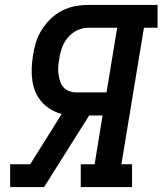

<svg xmlns="http://www.w3.org/2000/svg" viewBox="-20 -755 656 775"><path d="M21 0V-92H102L229 -295Q206 -301 185 -313.5Q164 -326 148.5 -343.5Q133 -361 123.5 -383Q114 -405 110.5 -429.5Q107 -454 108 -479.5Q109 -505 113 -530Q117 -557 125 -583.5Q133 -610 148 -634Q163 -658 184 -678.5Q205 -699 230.5 -712Q256 -725 283 -730Q310 -735 336 -735H616V-643H561L470 -92H513V0H306V-92H362L394 -289H340L158 0ZM289 -382H410L453 -643H336Q314 -643 291.5 -632.5Q269 -622 253.5 -603Q238 -584 230 -561.5Q222 -539 219 -516Q216 -501 215 -485.5Q214 -470 216 -455.5Q218 -441 222.5 -427Q227 -413 236.5 -402.5Q246 -392 260 -387Q274 -382 289 -382Z"/></svg>

Font: Iosevka Slab Semibold Extended
Style: Italic
Weight: 600
Width: 7
Italic angle: -9°
Monospace: yes
Designer: Belleve Invis
Foundry: Belleve Invis
Version: Version 11.1.0; ttfautohint (v1.8.3)